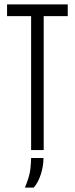

<svg xmlns="http://www.w3.org/2000/svg" viewBox="-20 -680 339 870"><path d="M121 0V-607H12V-660H287V-607H178V0ZM93 170Q114 119 117.5 87Q121 55 121 36H177Q177 73 165 110Q153 147 133 170Z"/></svg>

Font: Bricolage Grotesque 96pt Condensed ExtraLight
Style: Regular
Weight: 200
Width: 3
Designer: Mathieu Triay
Foundry: Atelier Triay
Version: Version 1.001; ttfautohint (v1.8.4.7-5d5b);gftools[0.9.33.de